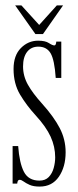

<svg xmlns="http://www.w3.org/2000/svg" viewBox="-20 -677 287 708"><path d="M126.5 11Q103.5 11 89.5 4.8Q75.5 -1.5 67 -7.8Q58.5 -14 52.5 -14Q44.5 -14 43.5 0H26.5V-138.5H47Q51.5 -76 68.2 -43.5Q85 -11 125.5 -11Q147 -11 159.8 -24.2Q172.5 -37.5 178 -57.5Q183.5 -77.5 183.5 -97Q183.5 -136 166.8 -172.8Q150 -209.5 112 -251Q78 -288 54 -328.2Q30 -368.5 30 -422.5Q30 -472.5 57 -499.8Q84 -527 120.5 -527Q147 -527 160.2 -518.2Q173.5 -509.5 180.5 -509.5Q186.5 -509.5 187.5 -523.5H206V-389.5H185.5Q181 -456.5 166.5 -480.8Q152 -505 121.5 -505Q95 -505 80 -485.8Q65 -466.5 65 -432Q65 -396.5 83 -364.5Q101 -332.5 135 -295Q178.5 -246.5 200.2 -204.8Q222 -163 222 -115.5Q222 -61.5 197 -25.2Q172 11 126.5 11ZM110.5 -551.5 36 -657H59L124.5 -585L189.5 -657H212.5L138.5 -551.5Z"/></svg>

Font: Imbue 50pt ExtraLight
Style: Regular
Weight: 200
Designer: Tyler Finck
Foundry: Etcetera Type Company
Version: Version 1.102; ttfautohint (v1.8.3)